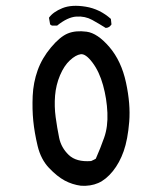

<svg xmlns="http://www.w3.org/2000/svg" viewBox="-20 -626 540 645"><path d="M252 -2Q222.7 -5.9 197.3 -19.5Q171.9 -33.2 144.5 -62Q117.2 -90.8 106.4 -135.7Q95.7 -180.7 91.8 -219.7Q87.9 -258.8 89.8 -303.7Q91.8 -348.6 106.4 -389.6Q121.1 -430.7 151.4 -466.8Q181.6 -502.9 208 -513.7Q234.4 -524.4 271 -519.5Q307.6 -514.6 347.7 -467.8Q387.7 -420.9 403.3 -348.6Q418.9 -276.4 414.1 -216.8Q409.2 -157.2 395.5 -118.2Q381.8 -79.1 358.9 -50.8Q335.9 -22.5 310.1 -11.2Q284.2 0 252 -2ZM286.1 -85Q296.9 -89.8 301.8 -92.8Q317.4 -127.9 330.1 -164.1Q342.8 -200.2 340.8 -247.1Q338.9 -293.9 326.2 -339.8Q313.5 -385.7 290.5 -416Q267.6 -446.3 251 -443.8Q234.4 -441.4 214.8 -423.3Q195.3 -405.3 181.6 -373Q168 -340.8 165 -304.7Q162.1 -268.6 167 -232.4Q171.9 -196.3 178.7 -163.1Q185.5 -129.9 210.9 -105.5Q236.3 -81.1 286.1 -85ZM335 -532.2Q313.5 -545.9 289.6 -559.1Q265.6 -572.3 236.3 -570.3Q207 -568.4 171.9 -540H154.3L148.4 -543.9L144.5 -566.4Q158.2 -585.9 189.5 -598.6Q220.7 -611.3 268.1 -603.5Q315.4 -595.7 352.5 -562.5L354.5 -543.9Q346.7 -532.2 335 -532.2Z"/></svg>

Font: JasonHandwriting2
Style: Regular
Weight: 400
Version: Version 1.05.10